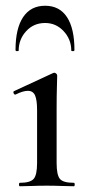

<svg xmlns="http://www.w3.org/2000/svg" viewBox="-20 -648 310 668"><path d="M49 0Q46 0 46 -6Q46 -12 49 -12Q85 -12 97 -25.5Q109 -39 109 -81V-265Q109 -300 102 -316Q95 -332 77 -332Q69 -332 58.5 -329Q48 -326 34 -319Q30 -318 27.5 -323.5Q25 -329 29 -331L165 -394Q168 -395 169 -395Q172 -395 175.5 -392Q179 -389 179 -385Q179 -376 178 -346Q177 -316 177 -267V-81Q177 -39 188.5 -25.5Q200 -12 237 -12Q240 -12 240 -6Q240 0 237 0Q219 0 194.5 -1Q170 -2 143 -2Q116 -2 92 -1Q68 0 49 0ZM45 -472Q45 -470 39.5 -470Q34 -470 34 -474Q34 -549 60.5 -588.5Q87 -628 137 -628Q187 -628 213 -588.5Q239 -549 239 -474Q239 -470 233.5 -470Q228 -470 228 -472Q228 -511 201.5 -539.5Q175 -568 137 -568Q97 -568 71 -539.5Q45 -511 45 -472Z"/></svg>

Font: Cormorant Medium
Style: Regular
Weight: 500
Designer: Christian Thalmann (Catharsis Fonts)
Foundry: Catharsis Fonts
Version: Version 4.000